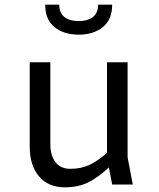

<svg xmlns="http://www.w3.org/2000/svg" viewBox="-20 -788 680 820"><path d="M459 0 445 -73Q399 -30 356.5 -9Q314 12 257 12Q186 12 146.5 -35Q107 -82 107 -160V-522H195V-172Q195 -124 217 -95.5Q239 -67 280 -67Q327 -67 362.5 -84Q398 -101 437 -135V-522H525V-116L547 0ZM173 -768H233Q233 -733 255 -715.5Q277 -698 316 -698Q355 -698 377 -715.5Q399 -733 399 -768H459Q459 -704 419 -672Q379 -640 316 -640Q253 -640 213 -672Q173 -704 173 -768Z"/></svg>

Font: Amiko
Style: Regular
Weight: 400
Designer: Pablo Impallari, Rodrigo Fuenzalida, Andres Torresi
Foundry: Impallari Type
Version: Version 1.001; ttfautohint (v1.3)